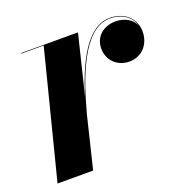

<svg xmlns="http://www.w3.org/2000/svg" viewBox="-92 -562 656 654"><g transform="rotate(-20 236.0 -235.0)"><path d="M126.5 -458 10 0H139L184.5 -187C216 -305 271 -467.5 369.5 -467.5C413.5 -467.5 445.5 -444 455 -409C445 -436 416 -451.5 383.5 -451.5C339.5 -451.5 307 -423 307 -381C307 -338 339 -306.5 383 -306.5C428.5 -306.5 459.5 -342 459.5 -387.5C459.5 -435.5 422.5 -469.5 369.5 -469.5C285 -469.5 232 -353.5 199 -245L251.5 -460H45.5V-458Z"/></g></svg>

Font: Bodoni* 96pt
Style: Bold Italic
Weight: 700
Italic angle: -13°
Version: Version 2.3